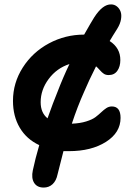

<svg xmlns="http://www.w3.org/2000/svg" viewBox="-20 -677 624 860"><path d="M175.8 163.1Q146 163.1 132.8 141.8Q119.6 120.6 127 85.9Q138.2 33.2 155.8 -26.9Q98.6 -53.7 68.4 -105.2Q38.1 -156.7 38.1 -225.1Q38.1 -305.7 82 -374.5Q126 -443.4 199.2 -482.7Q272.5 -522 356.9 -522Q388.7 -578.1 401.9 -599.1Q440.4 -658.7 478 -657.2Q492.2 -657.2 503.4 -648.4Q514.6 -639.6 520 -625.5Q525.4 -611.3 522 -590.6Q518.6 -569.8 504.9 -547.9Q497.6 -537.1 485.4 -516.8Q473.1 -496.6 471.2 -493.2Q519 -462.4 519 -408.2Q519 -378.9 505.6 -359.9Q492.2 -340.8 466.8 -340.8Q454.1 -340.8 445.6 -346.2Q437 -351.6 426.8 -363.3Q416.5 -375 410.2 -379.9Q377 -314 356.9 -266.1Q326.7 -198.7 301.8 -123Q338.9 -124.5 366.2 -133.1Q393.6 -141.6 408.2 -152.8Q422.9 -164.1 434.1 -174.8Q445.3 -185.5 456.5 -192.9Q467.8 -200.2 481 -200.2Q520 -200.2 520 -148.9Q520 -83 454.6 -41.5Q389.2 0 289.1 0H264.2Q240.2 93.3 237.8 104Q231.9 132.8 215.6 147.9Q199.2 163.1 175.8 163.1ZM237.8 -266.1Q261.7 -328.6 291 -390.1Q233.9 -371.6 198 -323.2Q162.1 -274.9 162.1 -219.2Q162.1 -171.9 192.9 -147Q218.3 -218.8 237.8 -266.1Z"/></svg>

Font: Shantell Sans Bouncy
Style: Regular
Weight: 600
Designer: Stephen Nixon, Anya Danilova, Shantell Martin
Foundry: Arrow Type
Version: Version 1.006;[9816181b4]